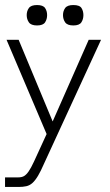

<svg xmlns="http://www.w3.org/2000/svg" viewBox="-24 -564 435 762"><path d="M-4 178V140H48Q62 140 71 135Q80 130 89.5 116.5Q99 103 111 77L161 -32L2 -406H50L185 -82L328 -406H377L151 85Q138 115 127 133.5Q116 152 105 162Q94 172 80.5 175Q67 178 50 178ZM123 -463Q99 -463 90.5 -475.5Q82 -488 82 -504Q82 -520 90.5 -532Q99 -544 123 -544Q147 -544 155 -532Q163 -520 163 -504Q163 -488 155 -475.5Q147 -463 123 -463ZM267 -463Q243 -463 234.5 -475.5Q226 -488 226 -504Q226 -520 234.5 -532Q243 -544 267 -544Q292 -544 299.5 -532Q307 -520 307 -504Q307 -488 299 -475.5Q291 -463 267 -463Z"/></svg>

Font: Darker Grotesque Light
Style: Regular
Weight: 400
Version: Version 1.000;gftools[0.9.28]